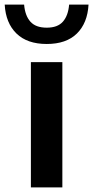

<svg xmlns="http://www.w3.org/2000/svg" viewBox="-64 -816 405 836"><path d="M70.5 0V-545.5H207.5V0ZM139.5 -624.5Q54.5 -624.5 7.8 -670Q-39 -715.5 -43.5 -796H41Q45 -748 68.2 -721.8Q91.5 -695.5 139.5 -695.5Q187 -695.5 210 -721.8Q233 -748 237 -796H321.5Q317 -715.5 270.8 -670Q224.5 -624.5 139.5 -624.5Z"/></svg>

Font: Encode Sans SmExp SmBold
Style: Regular
Weight: 600
Width: 6
Designer: Multiple Designers
Foundry: Impallari Type
Version: Version 3.002; ttfautohint (v1.8.3) -l 8 -r 50 -G 200 -x 14 